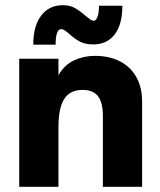

<svg xmlns="http://www.w3.org/2000/svg" viewBox="-20 -719 616 739"><path d="M54 -493H205V-429.5Q228 -469.5 265.2 -486.8Q302.5 -504 345 -504Q401.5 -504 442.5 -482.5Q483.5 -461 505.2 -421.5Q527 -382 527 -328V0H376V-272Q376 -324.5 357.2 -348.8Q338.5 -373 298 -373Q250 -373 227.5 -338.5Q205 -304 205 -230V0H54ZM246.5 -588.5Q234.5 -598.5 228 -602.8Q221.5 -607 215 -607Q205 -607 199.5 -591.8Q194 -576.5 194 -547H108Q108 -619 138.5 -659Q169 -699 222 -699Q249 -699 268.8 -687.8Q288.5 -676.5 309.5 -658Q321.5 -648 328.2 -643.5Q335 -639 341 -639Q349.5 -639 355.2 -654Q361 -669 361 -697H451Q451 -624.5 421.2 -586.2Q391.5 -548 339 -548Q308 -548 287.8 -558.8Q267.5 -569.5 246.5 -588.5Z"/></svg>

Font: HK Grotesk Black
Style: Regular
Weight: 900
Designer: Alfredo Marco Pradil
Foundry: Hanken Design Co.
Version: Version 3.001